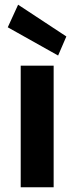

<svg xmlns="http://www.w3.org/2000/svg" viewBox="-20 -796 315 816"><path d="M68 0V-517H208V0ZM227 -560 13 -680 57 -776 262 -641Z"/></svg>

Font: DM Sans 11pt ExtraBold
Style: Regular
Weight: 800
Version: Version 4.004;gftools[0.9.30]